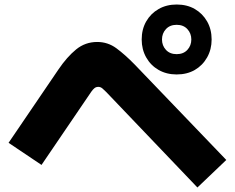

<svg xmlns="http://www.w3.org/2000/svg" viewBox="-20 -839 1040 851"><path d="M983 -130 855 -8 451 -431Q443 -439 434.5 -446.5Q426 -454 416 -454Q406 -454 399 -448.5Q392 -443 385 -433L164 -108L18 -206L239 -531Q277 -587 317.5 -620Q358 -653 411 -653Q458 -653 496 -625Q534 -597 577 -553ZM763 -509Q718 -509 683 -529Q648 -549 628 -584.5Q608 -620 608 -664Q608 -709 628 -744Q648 -779 683 -799Q718 -819 763 -819Q809 -819 843.5 -799Q878 -779 898 -744Q918 -709 918 -664Q918 -620 898 -584.5Q878 -549 843.5 -529Q809 -509 763 -509ZM763 -599Q793 -599 810.5 -618Q828 -637 828 -664Q828 -691 810.5 -710Q793 -729 763 -729Q733 -729 715.5 -710Q698 -691 698 -664Q698 -637 715.5 -618Q733 -599 763 -599Z"/></svg>

Font: Murecho Thin Black
Style: Regular
Weight: 900
Version: Version 1.010